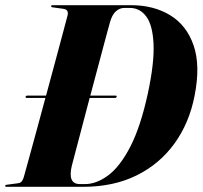

<svg xmlns="http://www.w3.org/2000/svg" viewBox="-36 -720 781 740"><path d="M-16 -3.5Q-16 -7.5 -9.5 -8L31.5 -13.5Q42.5 -14.5 47.8 -21Q53 -27.5 56 -38.5Q62.5 -61 75.2 -108Q88 -155 104.8 -216.2Q121.5 -277.5 139 -342.5H67.5Q62 -342.5 62.5 -347Q64 -351.5 69.5 -351.5H141.5Q160 -420.5 177.5 -485Q195 -549.5 207.5 -596.8Q220 -644 224.5 -661Q229.5 -683 208.5 -686L168.5 -691.5Q161 -692 161 -696Q161 -700 167.5 -700H469Q556.5 -700 620 -661.2Q683.5 -622.5 710.2 -545Q737 -467.5 714 -351Q693.5 -246 636.5 -167Q579.5 -88 490.5 -44Q401.5 0 284.5 0H-10Q-16 0 -16 -3.5ZM291.5 -10.5Q336 -10.5 381.5 -44.5Q427 -78.5 466.5 -155.2Q506 -232 534 -360.5Q559 -477.5 555.8 -550Q552.5 -622.5 528 -656Q503.5 -689.5 464 -689.5H443.5Q425 -689.5 410.2 -676Q395.5 -662.5 387.5 -633Q381.5 -612 369.8 -568Q358 -524 343 -467.5Q328 -411 312 -351.5H409.5Q415 -351.5 413.5 -347Q412.5 -342.5 407 -342.5H309.5Q294.5 -285 280.5 -232Q266.5 -179 256 -139.2Q245.5 -99.5 241 -82Q223.5 -10.5 272 -10.5Z"/></svg>

Font: Fraunces 144pt S000
Style: Bold Italic
Weight: 700
Italic angle: -16°
Version: Version 1.000; ttfautohint (v1.8.3)